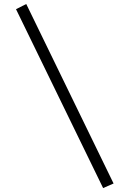

<svg xmlns="http://www.w3.org/2000/svg" viewBox="-20 -848 655 971"><path d="M501.5 103.1 61 -801.5 112.8 -827.7 554.4 80Z"/></svg>

Font: Fira Code Fixed Light
Style: Regular
Weight: 300
Monospace: yes
Designer: Carrois Corporate, Edenspiekermann AG, Nikita Prokopov
Foundry: Carrois Corporate, Edenspiekermann AG, Nikita Prokopov
Version: Version 5.002